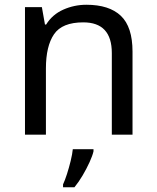

<svg xmlns="http://www.w3.org/2000/svg" viewBox="-20 -566 658 807"><path d="M343 -546Q439 -546 488 -499.5Q537 -453 537 -349V0H450V-343Q450 -472 330 -472Q241 -472 207 -422Q173 -372 173 -278V0H85V-536H156L169 -463H174Q200 -505 246 -525.5Q292 -546 343 -546ZM373 70Q369 88 356.5 115.5Q344 143 327.5 171Q311 199 293 221H245V209Q253 192 261.5 165.5Q270 139 277 110.5Q284 82 286 61H373Z"/></svg>

Font: Noto Sans Nushu
Style: Regular
Weight: 400
Designer: Lisa Huang
Foundry: Lisa Huang
Version: Version 1.003; ttfautohint (v1.8.4.7-5d5b)